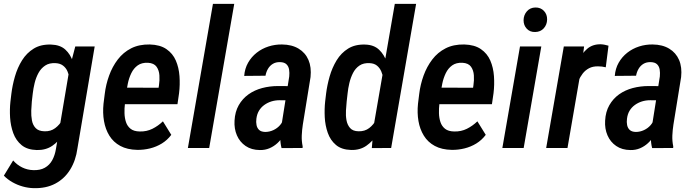

<svg xmlns="http://www.w3.org/2000/svg" viewBox="-23 -770 3610 999"><path d="M368.7 -528.3H469.7L379.9 2Q371.6 64.5 342.3 112.1Q313 159.7 264.9 185.3Q216.8 210.9 150.9 209Q122.6 208 94.7 200.2Q66.9 192.4 41.5 178Q16.1 163.6 -2.9 144L45.4 64.9Q65.4 87.9 92.3 101.1Q119.1 114.3 149.9 115.2Q185.5 116.7 210.2 102.8Q234.9 88.9 248.8 63.5Q262.7 38.1 268.1 4.9L338.9 -414.6ZM31.2 -240.7 36.1 -281.7Q41.5 -326.2 54.7 -372.1Q67.9 -418 91.8 -456.3Q115.7 -494.6 152.8 -517.3Q189.9 -540 243.2 -538.1Q290 -536.6 316.9 -512Q343.8 -487.3 356.2 -449.2Q368.7 -411.1 371.1 -369.1Q373.5 -327.1 370.6 -291L363.3 -233.4Q356.9 -195.8 343 -152.8Q329.1 -109.9 306.2 -72.3Q283.2 -34.7 249.3 -11.5Q215.3 11.7 168.5 10.7Q118.7 9.3 89.4 -14.9Q60.1 -39.1 46.1 -77.1Q32.2 -115.2 29.5 -158.4Q26.9 -201.7 31.2 -240.7ZM147.5 -284.2 142.6 -241.7Q140.6 -220.7 139.6 -194.3Q138.7 -168 143.1 -143.8Q147.5 -119.6 162.4 -103.8Q177.2 -87.9 207.5 -86.9Q240.2 -85.4 264.2 -103.3Q288.1 -121.1 302.5 -148.7Q316.9 -176.3 323.2 -204.6L340.3 -319.3Q341.8 -338.9 338.9 -359.6Q335.9 -380.4 328.1 -398.7Q320.3 -417 304.9 -428.7Q289.6 -440.4 266.6 -441.4Q233.9 -443.4 212.2 -429Q190.4 -414.6 177.2 -390.4Q164.1 -366.2 157.2 -337.9Q150.4 -309.6 147.5 -284.2Z M691.4 9.8Q639.2 8.8 603 -10.7Q566.9 -30.3 546.1 -64Q525.4 -97.7 518.1 -140.1Q510.7 -182.6 515.6 -230.5L522 -281.2Q527.8 -330.1 544.7 -376.7Q561.5 -423.3 589.8 -460.4Q618.2 -497.6 659.4 -518.6Q700.7 -539.6 756.3 -538.6Q810.1 -537.1 843 -514.4Q876 -491.7 891.8 -455.1Q907.7 -418.5 910.9 -374Q914.1 -329.6 908.7 -285.2L900.4 -228H566.9L582 -314L802.2 -313.5L804.2 -326.7Q808.1 -351.6 806.4 -377.9Q804.7 -404.3 791.5 -422.9Q778.3 -441.4 747.1 -443.4Q714.4 -444.8 693.4 -429.7Q672.4 -414.6 660.2 -389.2Q647.9 -363.8 642.1 -335.2Q636.2 -306.6 633.3 -281.2L627 -230Q624 -205.6 624.8 -180.7Q625.5 -155.8 632.6 -134.5Q639.6 -113.3 656.5 -99.9Q673.3 -86.4 704.1 -85.9Q740.2 -85 770 -99.9Q799.8 -114.7 824.7 -138.7L868.2 -68.4Q847.7 -41 819.1 -23.4Q790.5 -5.9 757.6 2.2Q724.6 10.3 691.4 9.8Z M1195.8 -750 1065.4 0H954.6L1085 -750Z M1439.9 -107.4 1481.9 -372.1Q1483.9 -391.1 1481.2 -408Q1478.5 -424.8 1467.5 -435.5Q1456.5 -446.3 1434.1 -446.8Q1412.1 -447.3 1396.5 -437.7Q1380.9 -428.2 1371.3 -411.9Q1361.8 -395.5 1358.4 -376L1247.6 -375Q1250.5 -413.1 1267.8 -443.6Q1285.2 -474.1 1312.5 -495.6Q1339.8 -517.1 1373.8 -528.1Q1407.7 -539.1 1444.3 -538.6Q1495.6 -538.1 1530.8 -516.8Q1565.9 -495.6 1582 -458Q1598.1 -420.4 1592.8 -369.1L1552.7 -122.1Q1548.3 -93.8 1547.1 -65.2Q1545.9 -36.6 1551.8 -8.3L1551.3 0L1441.9 0.5Q1435.1 -25.9 1435.5 -53.2Q1436 -80.6 1439.9 -107.4ZM1491.7 -321.8 1479.5 -248 1431.6 -248.5Q1409.2 -248.5 1388.9 -242.2Q1368.7 -235.8 1351.8 -223.6Q1335 -211.4 1324.5 -193.8Q1314 -176.3 1311 -152.3Q1308.6 -134.8 1311.8 -119.1Q1314.9 -103.5 1325.4 -93.8Q1335.9 -84 1356.9 -83.5Q1378.9 -83.5 1399.4 -93Q1419.9 -102.5 1434.3 -119.1Q1448.7 -135.7 1452.6 -157.7L1471.7 -109.4Q1464.4 -85.4 1451.4 -63.7Q1438.5 -42 1420.2 -25.1Q1401.9 -8.3 1378.9 1.5Q1356 11.2 1329.1 10.7Q1285.2 10.3 1254.9 -10.5Q1224.6 -31.2 1209.7 -65.7Q1194.8 -100.1 1197.3 -142.1Q1199.7 -188.5 1219.2 -222.7Q1238.8 -256.8 1270 -279.1Q1301.3 -301.3 1340.8 -311.8Q1380.4 -322.3 1423.8 -322.3Z M1921.4 -116.2 2031.2 -750H2142.1L2012.2 0L1911.6 0.5ZM1668.9 -242.7 1673.8 -283.7Q1679.2 -326.7 1692.1 -372.1Q1705.1 -417.5 1728.5 -456.1Q1752 -494.6 1788.6 -517.3Q1825.2 -540 1877.9 -538.1Q1922.9 -536.6 1949.5 -511.2Q1976.1 -485.8 1989 -447.5Q2002 -409.2 2004.9 -367.4Q2007.8 -325.7 2004.9 -291L1997.6 -233.4Q1991.2 -196.3 1977.3 -153.3Q1963.4 -110.4 1940.2 -72.8Q1917 -35.2 1883.3 -11.7Q1849.6 11.7 1803.7 10.3Q1753.9 8.8 1724.9 -15.9Q1695.8 -40.5 1682.4 -78.9Q1668.9 -117.2 1666.7 -160.4Q1664.6 -203.6 1668.9 -242.7ZM1785.6 -284.2 1780.8 -241.7Q1778.8 -221.2 1777.1 -195.1Q1775.4 -168.9 1779.8 -144.5Q1784.2 -120.1 1798.6 -103.8Q1813 -87.4 1842.3 -86.9Q1875 -85.9 1898.2 -103.8Q1921.4 -121.6 1935.5 -149.4Q1949.7 -177.2 1956.1 -204.6L1973.1 -319.3Q1974.1 -338.4 1971.4 -359.1Q1968.8 -379.9 1960.9 -398.2Q1953.1 -416.5 1938.5 -428.5Q1923.8 -440.4 1900.9 -441.4Q1868.7 -443.4 1847.4 -429Q1826.2 -414.6 1813.7 -390.1Q1801.3 -365.7 1794.7 -337.6Q1788.1 -309.6 1785.6 -284.2Z M2327.6 9.8Q2275.4 8.8 2239.3 -10.7Q2203.1 -30.3 2182.4 -64Q2161.6 -97.7 2154.3 -140.1Q2147 -182.6 2151.9 -230.5L2158.2 -281.2Q2164.1 -330.1 2180.9 -376.7Q2197.8 -423.3 2226.1 -460.4Q2254.4 -497.6 2295.7 -518.6Q2336.9 -539.6 2392.6 -538.6Q2446.3 -537.1 2479.2 -514.4Q2512.2 -491.7 2528.1 -455.1Q2543.9 -418.5 2547.1 -374Q2550.3 -329.6 2544.9 -285.2L2536.6 -228H2203.1L2218.3 -314L2438.5 -313.5L2440.4 -326.7Q2444.3 -351.6 2442.6 -377.9Q2440.9 -404.3 2427.7 -422.9Q2414.6 -441.4 2383.3 -443.4Q2350.6 -444.8 2329.6 -429.7Q2308.6 -414.6 2296.4 -389.2Q2284.2 -363.8 2278.3 -335.2Q2272.5 -306.6 2269.5 -281.2L2263.2 -230Q2260.3 -205.6 2261 -180.7Q2261.7 -155.8 2268.8 -134.5Q2275.9 -113.3 2292.7 -99.9Q2309.6 -86.4 2340.3 -85.9Q2376.5 -85 2406.2 -99.9Q2436 -114.7 2460.9 -138.7L2504.4 -68.4Q2483.9 -41 2455.3 -23.4Q2426.8 -5.9 2393.8 2.2Q2360.8 10.3 2327.6 9.8Z M2793.5 -528.3 2701.7 0H2590.8L2682.6 -528.3ZM2701.2 -665Q2701.7 -691.9 2718.5 -711.2Q2735.4 -730.5 2762.7 -731Q2790 -731.4 2807.1 -713.4Q2824.2 -695.3 2823.7 -668.5Q2823.2 -641.6 2806.4 -622.8Q2789.6 -604 2761.7 -603.5Q2734.9 -602.5 2718 -620.4Q2701.2 -638.2 2701.2 -665Z M3002.4 -420.9 2929.7 0H2818.8L2910.6 -528.3H3016.1ZM3143.1 -532.2 3128.9 -419.9Q3119.1 -422.4 3108.9 -423.6Q3098.6 -424.8 3088.9 -424.8Q3061.5 -425.3 3042 -415Q3022.5 -404.8 3009 -387.5Q2995.6 -370.1 2986.6 -348.6Q2977.5 -327.1 2972.2 -304.2L2947.8 -302.7Q2952.1 -334.5 2961.2 -375.5Q2970.2 -416.5 2987.3 -454.3Q3004.4 -492.2 3032.7 -516.4Q3061 -540.5 3103.5 -539.6Q3113.8 -539.1 3123.5 -537.1Q3133.3 -535.2 3143.1 -532.2Z M3368.2 -107.4 3410.2 -372.1Q3412.1 -391.1 3409.4 -408Q3406.7 -424.8 3395.8 -435.5Q3384.8 -446.3 3362.3 -446.8Q3340.3 -447.3 3324.7 -437.7Q3309.1 -428.2 3299.6 -411.9Q3290 -395.5 3286.6 -376L3175.8 -375Q3178.7 -413.1 3196 -443.6Q3213.4 -474.1 3240.7 -495.6Q3268.1 -517.1 3302 -528.1Q3335.9 -539.1 3372.6 -538.6Q3423.8 -538.1 3459 -516.8Q3494.1 -495.6 3510.3 -458Q3526.4 -420.4 3521 -369.1L3481 -122.1Q3476.6 -93.8 3475.3 -65.2Q3474.1 -36.6 3480 -8.3L3479.5 0L3370.1 0.5Q3363.3 -25.9 3363.8 -53.2Q3364.3 -80.6 3368.2 -107.4ZM3419.9 -321.8 3407.7 -248 3359.9 -248.5Q3337.4 -248.5 3317.1 -242.2Q3296.9 -235.8 3280 -223.6Q3263.2 -211.4 3252.7 -193.8Q3242.2 -176.3 3239.3 -152.3Q3236.8 -134.8 3240 -119.1Q3243.2 -103.5 3253.7 -93.8Q3264.2 -84 3285.2 -83.5Q3307.1 -83.5 3327.6 -93Q3348.1 -102.5 3362.5 -119.1Q3377 -135.7 3380.9 -157.7L3399.9 -109.4Q3392.6 -85.4 3379.6 -63.7Q3366.7 -42 3348.4 -25.1Q3330.1 -8.3 3307.1 1.5Q3284.2 11.2 3257.3 10.7Q3213.4 10.3 3183.1 -10.5Q3152.8 -31.2 3137.9 -65.7Q3123 -100.1 3125.5 -142.1Q3127.9 -188.5 3147.5 -222.7Q3167 -256.8 3198.2 -279.1Q3229.5 -301.3 3269 -311.8Q3308.6 -322.3 3352.1 -322.3Z"/></svg>

Font: Roboto Condensed Medium
Style: Italic
Weight: 500
Italic angle: -12°
Designer: Christian Robertson
Foundry: Google
Version: Version 3.0; 2020